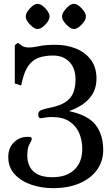

<svg xmlns="http://www.w3.org/2000/svg" viewBox="-20 -965 581 999"><path d="M256 14Q196 14 143 -4Q90 -22 56.5 -58Q23 -94 23 -148Q23 -195 52 -224Q81 -253 124 -253Q135 -253 140 -251.5Q145 -250 145 -241Q145 -234 133.5 -215Q122 -196 122 -156Q122 -103 154 -73Q186 -43 253 -43Q326 -43 367 -82Q408 -121 408 -191Q408 -235 392 -272.5Q376 -310 341.5 -333Q307 -356 251 -356Q226 -356 213 -353Q200 -350 191 -350Q179 -350 179 -370Q179 -385 193 -391.5Q207 -398 238 -404Q294 -415 323 -435.5Q352 -456 362.5 -485.5Q373 -515 373 -551Q373 -610 341 -643Q309 -676 256 -676Q214 -676 182.5 -665Q151 -654 129.5 -625.5Q108 -597 95 -542L90 -520L57 -531V-730L73 -742L90 -730Q99 -723 108.5 -720.5Q118 -718 128 -718Q153 -718 184.5 -725Q216 -732 269 -732Q325 -732 373.5 -713Q422 -694 452 -655Q482 -616 482 -556Q482 -495 445 -453Q408 -411 339 -387Q438 -366 477.5 -315Q517 -264 517 -184Q517 -126 484.5 -81Q452 -36 393.5 -11Q335 14 256 14ZM364 -814Q353 -814 338.5 -825Q324 -836 313.5 -851Q303 -866 303 -879Q303 -892 313.5 -907.5Q324 -923 338 -934Q352 -945 364 -945Q377 -945 391.5 -934Q406 -923 416.5 -907.5Q427 -892 427 -879Q427 -866 416.5 -851Q406 -836 391.5 -825Q377 -814 364 -814ZM175 -814Q164 -814 149.5 -825Q135 -836 124.5 -851Q114 -866 114 -879Q114 -892 124.5 -907.5Q135 -923 149 -934Q163 -945 175 -945Q188 -945 202.5 -934Q217 -923 227.5 -907.5Q238 -892 238 -879Q238 -866 227.5 -851Q217 -836 202.5 -825Q188 -814 175 -814Z"/></svg>

Font: Gabriela
Style: Regular
Weight: 400
Designer: Eduardo Rodriguez Tunni
Foundry: Eduardo Rodriguez Tunni
Version: Version 2.001;gftools[0.9.26]